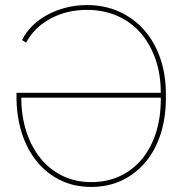

<svg xmlns="http://www.w3.org/2000/svg" viewBox="-20 -729 729 757"><path d="M45 -363V-348L51 -344H628V-363ZM45 -348Q45 -270 66 -204.5Q87 -139 126 -91.5Q165 -44 219 -18Q273 8 339 8H340Q406 8 460 -17.5Q514 -43 553 -89Q592 -135 613 -199.5Q634 -264 634 -342V-359Q634 -436 611.5 -500.5Q589 -565 547.5 -611.5Q506 -658 449 -683.5Q392 -709 323 -709H322Q280 -709 240.5 -699Q201 -689 167.5 -671Q134 -653 108 -627.5Q82 -602 67 -571L83 -561Q115 -621 179 -655.5Q243 -690 322 -690H323Q388 -690 442 -666.5Q496 -643 534 -599.5Q572 -556 593 -496Q614 -436 614 -362V-338Q614 -265 594.5 -204.5Q575 -144 539 -101Q503 -58 452.5 -34.5Q402 -11 340 -11H339Q278 -11 227 -35.5Q176 -60 140 -104.5Q104 -149 84 -210Q64 -271 64 -344Z"/></svg>

Font: Fixel Variable
Style: Regular
Weight: 100
Width: 3
Designer: AlfaBravo + MacPaw
Foundry: Kyrylo Tkachov, Marchela Mozhyna, Serhii Makarenko, Maria Weinstein, Zakhar Kryvoshyya
Version: Version 1.211